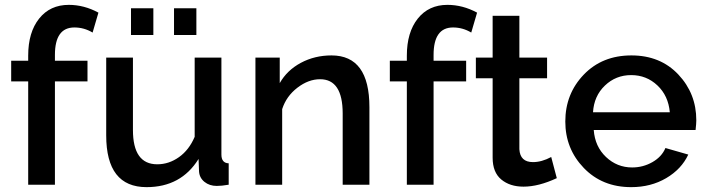

<svg xmlns="http://www.w3.org/2000/svg" viewBox="-20 -760 2909 790"><path d="M96 0V-425H26V-510H96V-531Q96 -627 141 -683.5Q186 -740 263 -740Q326 -740 385 -708L361 -626Q326 -647 286 -647Q206 -647 206 -534V-510H340V-425H206V0Z M519 -616V-726H611V-616ZM696 -616V-726H788V-616ZM417 -203V-523H527V-225Q527 -84 627 -84Q675 -84 716.5 -113.5Q758 -143 781 -197V-523H891V-124Q891 -89 921 -88V0Q892 5 872 5Q842 5 821.5 -11.5Q801 -28 799 -54L797 -106Q725 10 583 10Q417 10 417 -203Z M1500 0H1390V-293Q1390 -434 1297 -434Q1249 -434 1203.5 -399Q1158 -364 1141 -311V0H1031V-523H1131V-418Q1161 -471 1218 -501.5Q1275 -532 1344 -532Q1500 -532 1500 -319Z M1654 0V-425H1584V-510H1654V-531Q1654 -627 1699 -683.5Q1744 -740 1821 -740Q1884 -740 1943 -708L1919 -626Q1884 -647 1844 -647Q1764 -647 1764 -534V-510H1898V-425H1764V0Z M2271 -27Q2196 8 2134 8Q2078 8 2042.5 -21.5Q2007 -51 2007 -111V-438H1938V-523H2007V-695H2117V-523H2231V-438H2117V-146Q2120 -93 2173 -93Q2209 -93 2248 -114Z M2577 10Q2458 10 2382 -69Q2306 -148 2306 -260Q2306 -374 2382 -453Q2458 -532 2578 -532Q2697 -532 2771 -453.5Q2845 -375 2845 -265Q2845 -252 2842 -225H2423Q2428 -157 2473.5 -114Q2519 -71 2581 -71Q2626 -71 2664.5 -93Q2703 -115 2718 -151L2812 -124Q2784 -64 2721 -27Q2658 10 2577 10ZM2420 -298H2736Q2730 -366 2685 -408.5Q2640 -451 2577 -451Q2514 -451 2469 -408Q2424 -365 2420 -298Z"/></svg>

Font: Raleway-v4020 SemiBold
Style: Regular
Weight: 600
Designer: Matt McInerney, Pablo Impallari, Rodrigo Fuenzalida
Foundry: Matt McInerney, Pablo Impallari, Rodrigo Fuenzalida
Version: Version 4.020;PS 004.020;hotconv 1.0.88;makeotf.lib2.5.64775